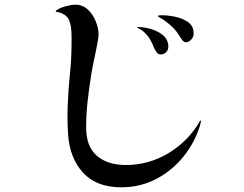

<svg xmlns="http://www.w3.org/2000/svg" viewBox="-20 -769 1040 818"><path d="M836 -250Q835 -246 834 -242.5Q833 -239 832 -234Q809 -160 760.5 -100.5Q712 -41 644.5 -6Q577 29 497 29Q391 29 334 -33Q277 -95 270 -197Q266 -259 268.5 -321.5Q271 -384 277 -445Q282 -488 283.5 -527Q285 -566 285 -606Q285 -623 283.5 -642.5Q282 -662 275.5 -680Q269 -698 253 -707Q237 -717 221 -718Q215 -720 219 -724Q233 -735 259 -742Q285 -749 301 -749Q332 -749 354 -728.5Q376 -708 388 -678Q400 -648 400 -621Q400 -615 399 -609Q398 -603 397 -597Q391 -561 383 -525Q375 -489 369 -453Q360 -397 353.5 -340Q347 -283 347 -226Q347 -145 392.5 -105.5Q438 -66 516 -66Q611 -66 692.5 -113.5Q774 -161 824 -240Q825 -242 827.5 -246Q830 -250 831 -253Q832 -255 834.5 -255Q837 -255 836 -250ZM697 -576Q699 -559 689 -548Q679 -537 665 -537Q654 -537 647.5 -546Q641 -555 637 -564Q630 -582 620.5 -599Q611 -616 597 -629Q588 -639 574 -646Q573 -647 570.5 -648Q568 -649 566 -650Q564 -651 565 -652.5Q566 -654 567 -654Q592 -654 621 -646Q650 -638 672 -621Q694 -604 697 -576ZM805 -627Q806 -613 795 -601Q784 -589 773 -589Q764 -589 758.5 -596Q753 -603 748 -610Q735 -633 719 -649.5Q703 -666 683 -680Q678 -684 670.5 -688.5Q663 -693 657 -696Q657 -697 656 -697Q655 -697 655 -698Q653 -699 652.5 -700.5Q652 -702 656 -703Q660 -704 665.5 -704Q671 -704 671 -704Q696 -704 727 -697.5Q758 -691 781.5 -674.5Q805 -658 805 -627Z"/></svg>

Font: Kaisei Tokumin
Style: Regular
Weight: 400
Designer: Font-Kai, 金井和夫
Foundry: KAZUO KANAI
Version: Version 5.003